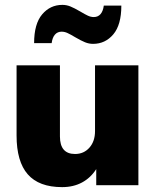

<svg xmlns="http://www.w3.org/2000/svg" viewBox="-20 -760 640 788"><path d="M548 -492V0H375V-66Q352 -30 316.5 -11Q281 8 235 8Q140 8 94 -44.5Q48 -97 48 -204V-492H226V-200Q226 -128 288 -128Q324 -128 347 -154Q370 -180 370 -222V-492ZM236 -740Q253 -740 269 -733.5Q285 -727 309 -713Q329 -701 341 -695.5Q353 -690 365 -690Q382 -690 392.5 -702Q403 -714 406 -737H478Q478 -658 445 -619Q412 -580 362 -580Q345 -580 329 -586.5Q313 -593 289 -607Q269 -619 257 -624.5Q245 -630 233 -630Q216 -630 205.5 -618Q195 -606 192 -583H120Q120 -662 153 -701Q186 -740 236 -740Z"/></svg>

Font: wassup Sans
Style: Black
Weight: 900
Version: Version 2.001